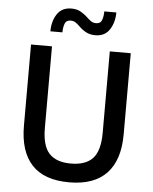

<svg xmlns="http://www.w3.org/2000/svg" viewBox="-62 -986 838 1049"><g transform="rotate(5 357.5 -461.5)"><path d="M84 -720H199V-273Q199 -175 238 -133Q277 -91 357 -91Q438 -91 477 -133Q516 -175 516 -273V-720H631V-275Q631 -134 562 -61Q493 12 357 12Q219 12 151.5 -61Q84 -134 84 -275ZM183 -801Q183 -857 209 -896Q235 -935 287 -935Q317 -935 338 -923Q359 -911 375 -896Q387 -884 399 -875.5Q411 -867 428 -867Q452 -867 459.5 -887.5Q467 -908 467 -935H533Q533 -880 507 -840.5Q481 -801 429 -801Q400 -801 378.5 -812.5Q357 -824 341 -840Q329 -852 317 -860.5Q305 -869 288 -869Q264 -869 256.5 -848.5Q249 -828 249 -801Z"/></g></svg>

Font: Kufam Medium
Style: Regular
Weight: 500
Designer: Wael Morcos, Artur Schmal
Foundry: Original Type
Version: Version 1.300; ttfautohint (v1.8.3)